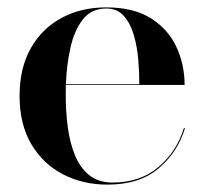

<svg xmlns="http://www.w3.org/2000/svg" viewBox="-20 -490 549 520"><path d="M481 -143Q461.5 -77.8 409.5 -33.9Q357.5 10 271.2 10Q203.8 10 149.8 -18.3Q95.9 -46.6 64.4 -100.3Q33 -154 33 -230Q33 -306 63.6 -359.7Q94.1 -413.4 147.2 -441.7Q200.2 -470 267.8 -470Q342.2 -470 389.1 -440.2Q436 -410.4 458 -362.4Q480 -314.5 480 -260H158.4Q158 -247.2 158 -234Q158 -189 163.5 -146.4Q169 -103.9 182.9 -69.8Q196.8 -35.8 221.6 -15.7Q246.4 4.4 285 4.4Q360.2 4.4 409.8 -38.1Q459.2 -80.5 478 -143ZM267.8 -467Q227.8 -467 204.6 -437.6Q181.4 -408.1 170.9 -361.2Q160.4 -314.4 158.5 -262H357.2Q357.5 -292.8 354.5 -328.2Q351.5 -363.6 342.4 -395.2Q333.2 -426.9 315.3 -446.9Q297.4 -467 267.8 -467Z"/></svg>

Font: Bodoni* 72 Medium
Style: Regular
Weight: 500
Version: Version 1.002; ttfautohint (v0.97) -l 8 -r 50 -G 200 -x 14 -